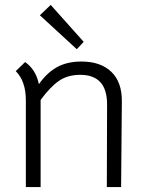

<svg xmlns="http://www.w3.org/2000/svg" viewBox="-20 -760 585 780"><path d="M44 -471 82 -508Q126 -477 138 -418Q171 -465 212 -487.5Q253 -510 311 -510Q389 -510 432.5 -468Q476 -426 475 -347L472 0H414L415 -336Q415 -456 306 -456Q255 -456 219.5 -431.5Q184 -407 145 -354V0H85V-353Q85 -430 44 -471ZM142 -698 186 -740 320 -590 292 -560Z"/></svg>

Font: Bellota Text
Style: Regular
Weight: 400
Designer: Kemie Guaida
Foundry: Kemie Guaida
Version: Version 4.001